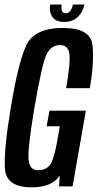

<svg xmlns="http://www.w3.org/2000/svg" viewBox="-21 -800 419 824"><path d="M115.5 4Q6 4 0.2 -74.8Q-5.5 -153.5 25.5 -339.5Q57 -530 91.5 -605Q126 -680 249 -680Q368.5 -680 376 -605Q383.5 -530 364.5 -421.5H263Q282.5 -535 276.5 -570.8Q270.5 -606.5 236.5 -606.5Q201.5 -606.5 181 -571Q160.5 -535.5 126 -333.5Q96.5 -156 101.8 -112.8Q107 -69.5 142 -69.5Q173 -69.5 190.8 -88.8Q208.5 -108 223.5 -188.5L235.5 -258H179.5L191 -325H347.5L290.5 0H232.5L235.5 -46.5Q201.5 4 115.5 4ZM254.5 -706Q218.5 -706 203.8 -727.5Q189 -749 194.5 -780.5H244Q237.5 -743 261 -743Q284.5 -743 291.5 -780.5H341Q335.5 -749 313.2 -727.5Q291 -706 254.5 -706Z"/></svg>

Font: Anybody Condensed Medium
Style: Italic
Weight: 500
Width: 3
Italic angle: -10°
Designer: Tyler Finck
Foundry: Etcetera Type Company
Version: Version 1.010; ttfautohint (v1.8.3) -l 8 -r 50 -G 200 -x 14 